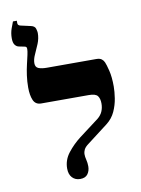

<svg xmlns="http://www.w3.org/2000/svg" viewBox="-90 -861 683 932"><g transform="rotate(-10 252.0 -395.0)"><path d="M229 10Q205 10 190 -6Q175 -22 175 -51Q175 -93 202 -127.5Q229 -162 264 -189L362 -263Q379 -277 386.5 -294.5Q394 -312 394 -333Q394 -357 384 -370.5Q374 -384 340 -384H106Q78 -384 67.5 -408.5Q57 -433 57 -471Q57 -501 61 -530Q65 -559 71 -584Q77 -609 81 -627.5Q85 -646 85 -656Q85 -664 82 -666.5Q79 -669 73 -670L48 -675Q36 -677 28 -687.5Q20 -698 20 -720Q20 -746 28 -768Q36 -790 40 -800H59V-788Q59 -777 72 -774L121 -763Q141 -759 145 -745Q149 -731 149 -724Q149 -697 138.5 -671.5Q128 -646 117.5 -623.5Q107 -601 107 -582Q107 -562 122.5 -556Q138 -550 163 -550H406Q424 -550 433 -543Q442 -536 446 -526Q451 -515 459 -483Q467 -451 467 -404Q467 -379 462 -346.5Q457 -314 443 -283Q429 -252 401 -230L299 -152Q281 -139 275.5 -127Q270 -115 270 -106Q270 -92 274 -76.5Q278 -61 278 -44Q278 -22 266.5 -6Q255 10 229 10Z"/></g></svg>

Font: Frank Ruhl Libre
Style: Bold
Weight: 700
Designer: Yanek Iontef
Foundry: Fontef
Version: Version 6.004